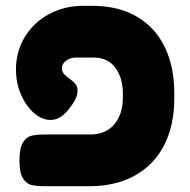

<svg xmlns="http://www.w3.org/2000/svg" viewBox="-20 -641 655 661"><path d="M580 -321V-302Q580 -210 545.5 -142Q511 -74 445 -37Q379 0 288 0H136Q104 0 87 -4.5Q70 -9 58.5 -28Q47 -47 47 -89Q47 -130 58.5 -149.5Q70 -169 87.5 -173.5Q105 -178 137 -178H291Q344 -178 373.5 -213Q403 -248 403 -305V-318Q403 -373 377 -408Q351 -443 300 -443H243Q222 -443 207.5 -432Q193 -421 193 -406Q193 -390 210 -377L231 -361Q247 -348 247 -330Q247 -307 228.5 -280.5Q210 -254 195 -243Q177 -228 154 -228Q125 -228 97.5 -251.5Q70 -275 52.5 -315Q35 -355 35 -402Q35 -464 65.5 -514Q96 -564 149 -592.5Q202 -621 267 -621H297Q388 -621 451.5 -583.5Q515 -546 547.5 -478.5Q580 -411 580 -321Z"/></svg>

Font: Fredoka One
Style: Regular
Weight: 400
Designer: Milena B. Brandão, Ben Nathan
Version: Version 2.000; ttfautohint (v1.5.33-1714) -l 8 -r 50 -G 200 